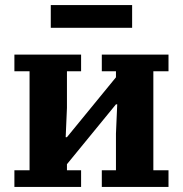

<svg xmlns="http://www.w3.org/2000/svg" viewBox="-20 -740 724 760"><path d="M37 -66H97V-458H37V-524H301V-458H245V-313L240 -197H245L439 -434V-458H383V-524H647V-458H587V-66H647V0H383V-66H439V-211L444 -327H439L245 -90V-66H301V0H37ZM181 -720H503V-630H181Z"/></svg>

Font: IBM Plex Serif
Style: Bold
Weight: 700
Designer: Mike Abbink, Paul van der Laan, Pieter van Rosmalen
Foundry: Bold Monday
Version: Version 2.008